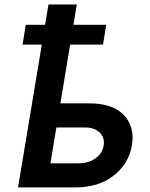

<svg xmlns="http://www.w3.org/2000/svg" viewBox="-20 -820 655 840"><path d="M444.6 -711.6 430.8 -625H286.9L244.3 -367.9H368.6Q472.7 -367.9 521.5 -317.1Q570.3 -266.3 557.2 -183.9Q543 -103.3 477.3 -51.7Q411.6 0 307.2 0H58.9L163 -625H78.8L92.7 -711.6H177.2L192.1 -800.4H316.1L301.1 -711.6ZM226.6 -262.4 200.6 -105.5H324.6Q366.8 -105.5 397.2 -127Q427.6 -148.4 433.2 -182.2Q439.3 -217.7 416 -240.1Q392.8 -262.4 351.6 -262.4Z"/></svg>

Font: Inter UI Semi Bold
Style: Italic
Weight: 600
Italic angle: -9.39999°
Designer: Rasmus Andersson
Foundry: rsms
Version: 3.2;8d6f07862